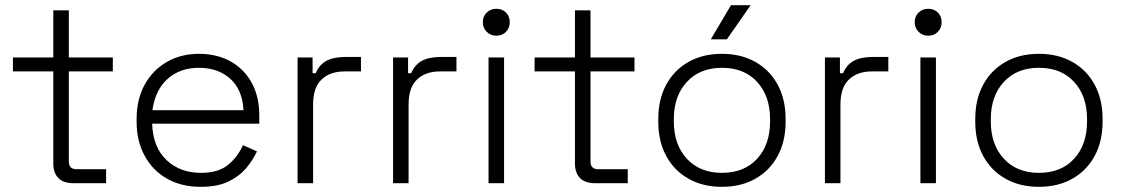

<svg xmlns="http://www.w3.org/2000/svg" viewBox="-20 -708 4345 742"><path d="M264 0Q225 0 205.5 -20Q186 -40 186 -76V-432H30V-486H186V-668H246V-486H416V-432H246V-84Q246 -54 276 -54H390V0Z M756 14Q681 14 625.5 -17.5Q570 -49 539 -106Q508 -163 508 -237V-249Q508 -324 539 -380.5Q570 -437 624.5 -468.5Q679 -500 749 -500Q817 -500 869.5 -471.5Q922 -443 952 -389.5Q982 -336 982 -262V-230H568Q571 -139 623.5 -89.5Q676 -40 756 -40Q824 -40 861.5 -71Q899 -102 919 -147L973 -123Q958 -90 931.5 -58.5Q905 -27 863 -6.5Q821 14 756 14ZM569 -282H921Q917 -361 870 -403.5Q823 -446 749 -446Q676 -446 628 -403.5Q580 -361 569 -282Z M1130 0V-486H1188V-425H1200Q1214 -458 1241.5 -473Q1269 -488 1318 -488H1375V-432H1311Q1256 -432 1223 -401Q1190 -370 1190 -304V0Z M1499 0V-486H1557V-425H1569Q1583 -458 1610.5 -473Q1638 -488 1687 -488H1744V-432H1680Q1625 -432 1592 -401Q1559 -370 1559 -304V0Z M1868 0V-486H1928V0ZM1898 -570Q1876 -570 1861 -585Q1846 -600 1846 -622Q1846 -645 1861 -659.5Q1876 -674 1898 -674Q1921 -674 1935.5 -659.5Q1950 -645 1950 -622Q1950 -600 1935.5 -585Q1921 -570 1898 -570Z M2280 0Q2241 0 2221.5 -20Q2202 -40 2202 -76V-432H2046V-486H2202V-668H2262V-486H2432V-432H2262V-84Q2262 -54 2292 -54H2406V0Z M2770 14Q2696 14 2640.5 -17.5Q2585 -49 2554.5 -105.5Q2524 -162 2524 -237V-249Q2524 -324 2554.5 -380.5Q2585 -437 2640.5 -468.5Q2696 -500 2770 -500Q2844 -500 2899.5 -468.5Q2955 -437 2985.5 -380.5Q3016 -324 3016 -249V-237Q3016 -162 2985.5 -105.5Q2955 -49 2899.5 -17.5Q2844 14 2770 14ZM2770 -40Q2856 -40 2906 -94.5Q2956 -149 2956 -239V-247Q2956 -337 2906 -391.5Q2856 -446 2770 -446Q2685 -446 2634.5 -391.5Q2584 -337 2584 -247V-239Q2584 -149 2634.5 -94.5Q2685 -40 2770 -40ZM2727 -556 2805 -688H2881L2789 -556Z M3168 0V-486H3226V-425H3238Q3252 -458 3279.5 -473Q3307 -488 3356 -488H3413V-432H3349Q3294 -432 3261 -401Q3228 -370 3228 -304V0Z M3537 0V-486H3597V0ZM3567 -570Q3545 -570 3530 -585Q3515 -600 3515 -622Q3515 -645 3530 -659.5Q3545 -674 3567 -674Q3590 -674 3604.5 -659.5Q3619 -645 3619 -622Q3619 -600 3604.5 -585Q3590 -570 3567 -570Z M3995 14Q3921 14 3865.5 -17.5Q3810 -49 3779.5 -105.5Q3749 -162 3749 -237V-249Q3749 -324 3779.5 -380.5Q3810 -437 3865.5 -468.5Q3921 -500 3995 -500Q4069 -500 4124.5 -468.5Q4180 -437 4210.5 -380.5Q4241 -324 4241 -249V-237Q4241 -162 4210.5 -105.5Q4180 -49 4124.5 -17.5Q4069 14 3995 14ZM3995 -40Q4081 -40 4131 -94.5Q4181 -149 4181 -239V-247Q4181 -337 4131 -391.5Q4081 -446 3995 -446Q3910 -446 3859.5 -391.5Q3809 -337 3809 -247V-239Q3809 -149 3859.5 -94.5Q3910 -40 3995 -40Z"/></svg>

Font: Space Grotesk Light Light
Style: Regular
Weight: 300
Version: Version 2.000